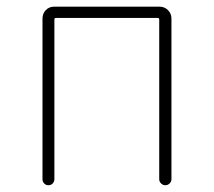

<svg xmlns="http://www.w3.org/2000/svg" viewBox="-20 -547 631 567"><path d="M105.5 -17.6V-492.2Q105.5 -506.8 115.2 -517.1Q125 -527.3 139.6 -527.3H451.2Q465.8 -527.3 476.1 -517.1Q486.3 -506.8 486.3 -492.2V-17.6Q486.3 -10.7 481 -5.4Q475.6 0 468.3 0Q460.9 0 455.6 -5.4Q450.2 -10.7 450.2 -17.6V-489.3Q450.2 -494.1 445.3 -494.1H145.5Q140.6 -494.1 140.6 -489.3V-17.6Q140.6 -10.7 135.7 -5.4Q130.9 0 123 0Q115.2 0 110.4 -5.4Q105.5 -10.7 105.5 -17.6Z"/></svg>

Font: Gen Jyuu Gothic ExtraLight
Style: Regular
Weight: 100
Designer: [Source Han Sans]
Ryoko NISHIZUKA  (kana & ideographs); Paul D. Hunt (Latin, Greek & Cyrillic); Wenlong ZHANG  (bopomofo
Version: Version 1.002.20150607